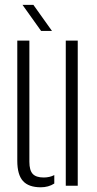

<svg xmlns="http://www.w3.org/2000/svg" viewBox="-20 -768 402 794"><path d="M51.5 -103V-600H101.5V-99Q101.5 -64 115.2 -49Q129 -34 160.5 -34Q185.5 -34 204.5 -44V-9Q180.5 6.5 148.5 6.5Q98.5 6.5 75 -19.5Q51.5 -45.5 51.5 -103ZM252 0V-600H301.5V0ZM150 -640 73 -748H118L195 -640Z"/></svg>

Font: Big Shoulders Stencil Text ExtraLight
Style: Regular
Weight: 250
Version: Version 2.001